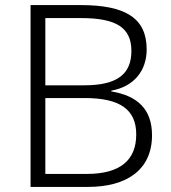

<svg xmlns="http://www.w3.org/2000/svg" viewBox="-20 -734 672 754"><path d="M298 -714H100V0H326C475 0 577 -65 577 -203C577 -304 521 -358 417 -375V-378C507 -394 556 -457 556 -540C556 -662 474 -714 298 -714ZM311 -399H158V-663H298C436 -663 496 -626 496 -534C496 -445 443 -399 311 -399ZM158 -349H312C450 -349 515 -305 515 -206C515 -105 452 -51 321 -51H158Z"/></svg>

Font: Noto Sans Gujarati UI Light
Style: Regular
Weight: 300
Designer: Jelle Bosma - Monotype Design Team, Universal Thirst
Foundry: Monotype Imaging Inc.
Version: Version 2.106